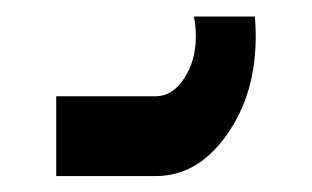

<svg xmlns="http://www.w3.org/2000/svg" viewBox="-20 -69 382 235"><path d="M170.9 48.8Q190.9 48.8 205.3 27.1Q219.7 5.4 219.7 -24.4Q219.7 -37.6 217.3 -48.8H292Q293 -37.1 293 -24.4Q293 46.4 257.3 96.4Q221.7 146.5 170.9 146.5H48.8V48.8Z"/></svg>

Font: Audex
Style: Regular
Weight: 400
Designer: GGBotNet
Foundry: GGBotNet
Version: 1.00